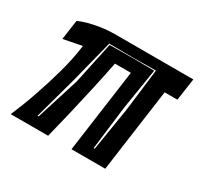

<svg xmlns="http://www.w3.org/2000/svg" viewBox="-111 -639 821 783"><g transform="rotate(30 299.5 -247.5)"><path d="M19 0Q32 -31 44.5 -63Q57 -95 68 -128Q88 -185 107 -253Q126 -321 135 -388L48 -371L61 -463Q70 -468 81 -471.5Q92 -475 105 -479Q127 -485 158.5 -490Q190 -495 232 -495H593L578 -391H518L464 0H305L359 -391H284Q273 -335 257.5 -264.5Q242 -194 225.5 -124.5Q209 -55 195 0ZM117 -49H122L185 -249L227 -446L332 -447L437 -446L406 -253L381 -49H386L419 -253L443 -450L333 -449L223 -450L172 -249Z"/></g></svg>

Font: Alumni Sans Inline One
Style: Italic
Weight: 400
Italic angle: -8°
Designer: Robert E. Leuschke
Foundry: Robert E. Leuschke
Version: Version 1.100; ttfautohint (v1.8.3)